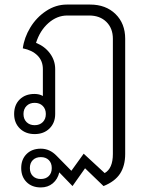

<svg xmlns="http://www.w3.org/2000/svg" viewBox="-20 -578 655 842"><path d="M529 -408V97Q529 149 506.5 183.5Q484 218 434 238L353 160L298 238L240 178Q233 208 211.5 226Q190 244 159 244Q120 244 96.5 220.5Q73 197 73 159Q73 121 96.5 97.5Q120 74 159 74Q198 74 228 105L293 171L347 96L439 181Q475 161 475 97V-408Q475 -454 446.5 -482Q418 -510 371 -510H275Q230 -510 192.5 -477Q155 -444 138 -390Q176 -375 199 -344Q222 -313 222 -275V-78Q222 -39 197 -14.5Q172 10 132 10Q92 10 67 -14.5Q42 -39 42 -78Q42 -118 66.5 -142Q91 -166 131 -166Q153 -166 168 -157V-275Q168 -311 144.5 -334.5Q121 -358 80 -366Q86 -413 113 -457.5Q140 -502 182.5 -530Q225 -558 273 -558H375Q444 -558 486.5 -516.5Q529 -475 529 -408ZM181 -78Q181 -100 167.5 -113.5Q154 -127 132 -127Q110 -127 96.5 -113.5Q83 -100 83 -78Q83 -56 96.5 -42.5Q110 -29 132 -29Q154 -29 167.5 -42.5Q181 -56 181 -78ZM207 159Q207 137 194 124Q181 111 159 111Q137 111 124 124Q111 137 111 159Q111 181 124 194Q137 207 159 207Q181 207 194 194Q207 181 207 159Z"/></svg>

Font: Bai Jamjuree Light
Style: Regular
Weight: 300
Designer: Katatrad Aksorn Co.,Ltd.
Foundry: Cadson Demak Co.,Ltd.
Version: Version 1.000; ttfautohint (v1.6)